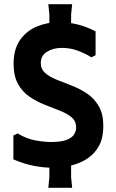

<svg xmlns="http://www.w3.org/2000/svg" viewBox="-20 -810 554 918"><path d="M230 -8Q191 -8 144.5 -16.5Q98 -25 44 -48V-162L64 -172Q108 -146 150 -138.5Q192 -131 223 -131Q272 -131 298 -141Q324 -151 334 -167Q344 -183 344 -200Q344 -231 322.5 -249Q301 -267 267 -280.5Q233 -294 194.5 -309Q156 -324 122 -347Q88 -370 66.5 -408Q45 -446 45 -505Q45 -575 76 -619Q107 -663 157 -683.5Q207 -704 264 -704Q305 -704 349 -693.5Q393 -683 437 -660V-546L417 -536Q390 -553 353.5 -567Q317 -581 276 -581Q234 -581 204.5 -562.5Q175 -544 175 -509Q175 -479 196.5 -460.5Q218 -442 252 -428.5Q286 -415 324.5 -400Q363 -385 397 -362Q431 -339 452.5 -302Q474 -265 474 -207Q474 -151 453.5 -113Q433 -75 398 -52Q363 -29 319.5 -18.5Q276 -8 230 -8ZM211 88 216 38V-81H320V38L325 88ZM216 -638V-741L211 -790H325L320 -740V-638Z"/></svg>

Font: AR One Sans
Style: Bold
Weight: 700
Designer: Niteesh Yadav
Foundry: Niteesh Yadav
Version: Version 1.001;gftools[0.9.33]